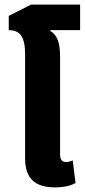

<svg xmlns="http://www.w3.org/2000/svg" viewBox="-20 -805 368 834"><path d="M219 9C255 9 287 2 308 -10L296 -108C287 -104 276 -101 268 -101C249 -101 241 -112 241 -135V-556C241 -616 231 -651 198 -671L199 -674H328V-785H115L18 -736V-674C68 -674 89 -644 89 -569V-117C89 -33 129 9 219 9Z"/></svg>

Font: Noto Sans Thai UI Cond ExtBd
Style: Regular
Weight: 800
Width: 3
Designer: Monotype Design Team
Foundry: Monotype Imaging Inc.
Version: Version 2.000